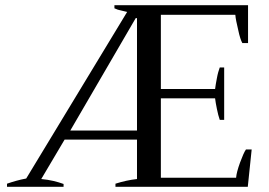

<svg xmlns="http://www.w3.org/2000/svg" viewBox="-20 -720 1038 740"><path d="M7 -12C7 -12 7 0 7 0C7 0 225 0 225 0C225 0 225 -11 225 -11C200 -20 172 -27 139 -30C139 -30 229 -182 229 -182C229 -182 508 -182 508 -182C508 -182 508 -30 508 -30C481 -27 453 -21 425 -12C425 -12 425 0 425 0C425 0 935 0 935 0C935 0 950 -144 950 -144C950 -144 928 -144 928 -144C921 -134 914 -117 905 -93C896 -68 891 -49 890 -35C890 -35 600 -35 600 -35C600 -35 600 -341 600 -341C600 -341 809 -341 809 -341C810 -330 813 -316 816 -300C819 -284 823 -270 827 -258C827 -258 844 -258 844 -258C844 -258 844 -460 844 -460C844 -460 827 -460 827 -460C823 -449 819 -436 816 -419C813 -402 810 -388 809 -377C809 -377 600 -377 600 -377C600 -377 600 -663 600 -663C600 -663 887 -663 887 -663C888 -649 892 -630 898 -605C903 -580 909 -563 914 -554C914 -554 936 -554 936 -554C936 -554 936 -700 936 -700C936 -700 421 -700 421 -700C421 -700 421 -688 421 -688C429 -684 438 -681 449 -679C460 -676 467 -675 470 -674C470 -674 81 -32 81 -32C54 -27 30 -20 7 -12ZM508 -217C508 -217 251 -217 251 -217C251 -217 503 -650 503 -650C503 -650 508 -650 508 -650C508 -650 508 -217 508 -217Z"/></svg>

Font: BUSH 25 TRIRONG 0515 A
Style: Regular
Weight: 400
Designer: Katatrad Team
Foundry: CadsonDemak